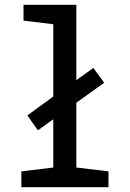

<svg xmlns="http://www.w3.org/2000/svg" viewBox="-20 -780 540 800"><path d="M69 0V-66L202 -82V-283L138 -237L94 -299L202 -378V-679L78 -694V-760H298V-446L369 -497L414 -435L298 -352V-82L432 -66V0Z"/></svg>

Font: Noto Sans Mono ExtraCondensed Medium
Style: Regular
Weight: 500
Width: 2
Designer: Monotype Design Team
Foundry: Monotype Imaging Inc.
Version: Version 2.014